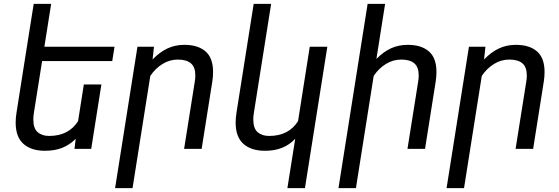

<svg xmlns="http://www.w3.org/2000/svg" viewBox="-20 -770 2892 993"><path d="M155.3 -186.5Q152.3 -167.5 152.3 -152.3Q152.3 -106 174.8 -86.4Q197.3 -66.9 233.9 -66.9Q335.4 -66.9 383.8 -143.6L413.6 -333H504.4L451.7 0H365.2L371.6 -52.2Q339.8 -20.5 301.5 -5.4Q263.2 9.8 212.4 9.8Q141.6 9.8 101.3 -25.9Q61 -61.5 61 -136.2Q61 -159.7 65.4 -187.5L107.4 -454.1L119.1 -528.3L154.3 -750H244.6L209.5 -528.3H572.3L560.5 -454.1H197.8Z M757.3 -377.4 665.5 203.1H575.2L690.9 -528.3H776.4L769 -462.4Q805.7 -500.5 845.7 -519.3Q885.7 -538.1 933.6 -538.1Q1003.9 -538.1 1043 -504.2Q1082 -470.2 1082 -397.9Q1082 -372.6 1078.1 -348.6L1022.9 0H932.1L987.3 -347.2Q990.2 -364.7 990.2 -379.9Q990.2 -422.9 967.5 -442.4Q944.8 -461.9 899.9 -461.9Q857.4 -461.9 820.6 -439.2Q783.7 -416.5 757.3 -377.4Z M1466.3 203.1 1506.8 -52.2Q1477.1 -21 1439 -5.6Q1400.9 9.8 1350.1 9.8Q1279.3 9.8 1239 -25.9Q1198.7 -61.5 1198.7 -136.2Q1198.7 -159.7 1203.1 -187.5L1292 -750H1382.3L1293 -186.5Q1290 -167.5 1290 -152.3Q1290 -106 1312.5 -86.4Q1335 -66.9 1371.6 -66.9Q1473.1 -66.9 1521.5 -143.6L1582 -528.3H1672.9L1557.1 203.1Z M1912.6 -377.4 1820.8 203.1H1730.5L1881.3 -750H1971.7L1926.8 -465.3Q1963.4 -502.4 2002.4 -520.3Q2041.5 -538.1 2088.9 -538.1Q2159.2 -538.1 2198.2 -504.2Q2237.3 -470.2 2237.3 -397.9Q2237.3 -372.6 2233.4 -348.6L2178.2 0H2087.4L2142.6 -347.2Q2145.5 -364.7 2145.5 -379.9Q2145.5 -422.9 2122.8 -442.4Q2100.1 -461.9 2055.2 -461.9Q2012.7 -461.9 1975.8 -439.2Q1939 -416.5 1912.6 -377.4Z M2471.7 -377.4 2379.9 203.1H2289.6L2405.3 -528.3H2490.7L2483.4 -462.4Q2520 -500.5 2560.1 -519.3Q2600.1 -538.1 2647.9 -538.1Q2718.3 -538.1 2757.3 -504.2Q2796.4 -470.2 2796.4 -397.9Q2796.4 -372.6 2792.5 -348.6L2737.3 0H2646.5L2701.7 -347.2Q2704.6 -364.7 2704.6 -379.9Q2704.6 -422.9 2681.9 -442.4Q2659.2 -461.9 2614.3 -461.9Q2571.8 -461.9 2534.9 -439.2Q2498 -416.5 2471.7 -377.4Z"/></svg>

Font: Mardoto
Style: Italic
Weight: 400
Italic angle: -12°
Designer: Christian Robertson, Vahan Hovhannisyan
Foundry: Google
Version: Version 1.000